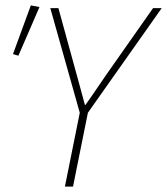

<svg xmlns="http://www.w3.org/2000/svg" viewBox="-20 -690 618 710"><path d="M220 0 275 -273 166 -660H196L255 -445Q265 -409 274.5 -374Q284 -339 294 -302H296Q321 -337 345.5 -373.5Q370 -410 395 -445L546 -660H578L305 -273L250 0ZM48 -484 28 -490 94 -670 126 -664Z"/></svg>

Font: Source Sans Variable
Style: Italic
Weight: 200
Italic angle: -11°
Designer: Paul D. Hunt
Foundry: Adobe Systems Incorporated
Version: Version 3.006;hotconv 1.0.111;makeotfexe 2.5.65597